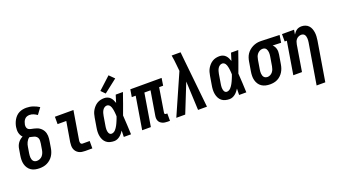

<svg xmlns="http://www.w3.org/2000/svg" viewBox="-74 -1452 4148 2347"><g transform="rotate(-20 2000.0 -278.5)"><path d="M206 8Q177 8 148.5 2Q120 -4 97.5 -19Q75 -34 59.5 -57Q44 -80 37 -107.5Q30 -135 30.5 -164Q31 -193 36 -222L49 -301Q52 -321 59 -339.5Q66 -358 78 -375Q90 -392 106 -405Q122 -418 141 -428Q128 -440 119.5 -456Q111 -472 107 -489.5Q103 -507 103 -526Q103 -545 106 -564Q110 -588 118 -610.5Q126 -633 138.5 -654.5Q151 -676 169 -694Q187 -712 209 -723Q231 -734 255 -738.5Q279 -743 302 -743Q348 -743 389.5 -729Q431 -715 467 -692L407 -611Q386 -626 361.5 -636.5Q337 -647 309 -647Q291 -647 274 -640.5Q257 -634 245 -619.5Q233 -605 226.5 -588Q220 -571 217 -554Q214 -535 219 -517.5Q224 -500 238.5 -491Q253 -482 271 -479Q289 -476 306 -471.5Q323 -467 340 -461.5Q357 -456 371.5 -446.5Q386 -437 398 -424.5Q410 -412 418.5 -397Q427 -382 431.5 -365Q436 -348 437 -330Q438 -312 436 -293.5Q434 -275 431 -257L418 -178Q414 -153 405.5 -128.5Q397 -104 383 -82Q369 -60 348.5 -42Q328 -24 304.5 -12.5Q281 -1 256 3.5Q231 8 206 8ZM206 -88Q225 -88 244.5 -96.5Q264 -105 277 -120.5Q290 -136 297.5 -155Q305 -174 308 -193L321 -272Q323 -289 324 -305.5Q325 -322 320 -336.5Q315 -351 303.5 -361.5Q292 -372 277.5 -377Q263 -382 247 -385Q231 -388 216 -392Q202 -383 192.5 -370.5Q183 -358 176 -344Q169 -330 165 -315Q161 -300 159 -286L146 -207Q144 -193 143 -179.5Q142 -166 143 -153.5Q144 -141 148 -128.5Q152 -116 160 -106.5Q168 -97 180.5 -92.5Q193 -88 206 -88Z M800 0Q778 0 757 -3.5Q736 -7 718 -17Q700 -27 687 -42.5Q674 -58 667.5 -77.5Q661 -97 661 -119Q661 -141 664 -163L708 -424H595V-520H836L774 -147Q773 -138 773 -129.5Q773 -121 775.5 -113.5Q778 -106 785 -101Q792 -96 800 -96H893V0Z M1176 8Q1149 8 1122 1Q1095 -6 1075 -22.5Q1055 -39 1043 -62.5Q1031 -86 1026 -112.5Q1021 -139 1022 -167Q1023 -195 1028 -222L1048 -342Q1052 -366 1058.5 -389Q1065 -412 1077.5 -433.5Q1090 -455 1107 -473.5Q1124 -492 1145.5 -505Q1167 -518 1190.5 -523Q1214 -528 1238 -528Q1260 -528 1280.5 -520Q1301 -512 1315.5 -497Q1330 -482 1339.5 -463Q1349 -444 1356 -423Q1363 -448 1371 -472Q1379 -496 1386 -520H1480Q1456 -452 1432.5 -384.5Q1409 -317 1383 -249Q1388 -187 1390.5 -124.5Q1393 -62 1396 0H1302Q1303 -20 1303 -40.5Q1303 -61 1304 -82Q1293 -65 1279.5 -48.5Q1266 -32 1250 -19.5Q1234 -7 1215 0.5Q1196 8 1176 8ZM1176 -88Q1190 -88 1203.5 -95Q1217 -102 1227 -113Q1237 -124 1245 -136Q1253 -148 1260 -161Q1267 -174 1273 -187Q1279 -200 1284.5 -213.5Q1290 -227 1295.5 -240.5Q1301 -254 1305 -267Q1305 -279 1304 -291.5Q1303 -304 1302 -316.5Q1301 -329 1299 -341Q1297 -353 1294.5 -365Q1292 -377 1288 -388.5Q1284 -400 1277.5 -409.5Q1271 -419 1260.5 -425.5Q1250 -432 1238 -432Q1220 -432 1204.5 -421Q1189 -410 1180 -394Q1171 -378 1166 -361Q1161 -344 1158 -327L1138 -207Q1136 -195 1134.5 -183Q1133 -171 1133 -158.5Q1133 -146 1135 -134.5Q1137 -123 1141.5 -112.5Q1146 -102 1155 -95Q1164 -88 1176 -88ZM1276 -574 1225 -626 1384 -772 1448 -708Z M1868 8Q1851 8 1834.5 5.5Q1818 3 1803 -3.5Q1788 -10 1776 -20.5Q1764 -31 1757.5 -46Q1751 -61 1750 -77.5Q1749 -94 1752 -111L1804 -424H1724L1654 0H1541L1611 -424H1560L1576 -520H1983L1968 -424H1916L1865 -111Q1864 -107 1864.5 -102Q1865 -97 1868 -94Q1871 -91 1875 -89.5Q1879 -88 1884 -88H1900V8Z M1985 0 2217 -526 2209 -606Q2206 -638 2202 -670.5Q2198 -703 2192 -735H2308L2320 -615L2384 0H2268L2251 -375L2101 0Z M2676 8Q2649 8 2622 1Q2595 -6 2575 -22.5Q2555 -39 2543 -62.5Q2531 -86 2526 -112.5Q2521 -139 2522 -167Q2523 -195 2528 -222L2548 -342Q2552 -366 2558.5 -389Q2565 -412 2577.5 -433.5Q2590 -455 2607 -473.5Q2624 -492 2645.5 -505Q2667 -518 2690.5 -523Q2714 -528 2738 -528Q2760 -528 2780.5 -520Q2801 -512 2815.5 -497Q2830 -482 2839.5 -463Q2849 -444 2856 -423Q2863 -448 2871 -472Q2879 -496 2886 -520H2980Q2956 -452 2932.5 -384.5Q2909 -317 2883 -249Q2888 -187 2890.5 -124.5Q2893 -62 2896 0H2802Q2803 -20 2803 -40.5Q2803 -61 2804 -82Q2793 -65 2779.5 -48.5Q2766 -32 2750 -19.5Q2734 -7 2715 0.5Q2696 8 2676 8ZM2676 -88Q2690 -88 2703.5 -95Q2717 -102 2727 -113Q2737 -124 2745 -136Q2753 -148 2760 -161Q2767 -174 2773 -187Q2779 -200 2784.5 -213.5Q2790 -227 2795.5 -240.5Q2801 -254 2805 -267Q2805 -279 2804 -291.5Q2803 -304 2802 -316.5Q2801 -329 2799 -341Q2797 -353 2794.5 -365Q2792 -377 2788 -388.5Q2784 -400 2777.5 -409.5Q2771 -419 2760.5 -425.5Q2750 -432 2738 -432Q2720 -432 2704.5 -421Q2689 -410 2680 -394Q2671 -378 2666 -361Q2661 -344 2658 -327L2638 -207Q2636 -195 2634.5 -183Q2633 -171 2633 -158.5Q2633 -146 2635 -134.5Q2637 -123 2641.5 -112.5Q2646 -102 2655 -95Q2664 -88 2676 -88Z M3204 8Q3175 8 3147 1.5Q3119 -5 3096.5 -20Q3074 -35 3059 -58Q3044 -81 3037 -108Q3030 -135 3030.5 -164Q3031 -193 3036 -222L3056 -342Q3060 -367 3068 -391Q3076 -415 3090.5 -436.5Q3105 -458 3125.5 -475.5Q3146 -493 3169 -504.5Q3192 -516 3216.5 -522Q3241 -528 3266 -528Q3270 -528 3273.5 -528Q3277 -528 3281 -528L3518 -520L3503 -424L3394 -428Q3407 -416 3415.5 -401.5Q3424 -387 3428.5 -370Q3433 -353 3433 -334.5Q3433 -316 3430 -298L3410 -178Q3406 -153 3398 -129Q3390 -105 3376.5 -83Q3363 -61 3343.5 -42.5Q3324 -24 3301 -12.5Q3278 -1 3253 3.5Q3228 8 3204 8ZM3206 -88Q3224 -88 3242 -97.5Q3260 -107 3272 -122.5Q3284 -138 3290.5 -156.5Q3297 -175 3300 -193L3320 -313Q3322 -326 3323 -338.5Q3324 -351 3323 -363.5Q3322 -376 3319 -387.5Q3316 -399 3310 -409Q3304 -419 3293.5 -425Q3283 -431 3270 -432H3265Q3264 -432 3262.5 -432Q3261 -432 3259 -432Q3241 -432 3223.5 -422Q3206 -412 3193.5 -396.5Q3181 -381 3175 -363Q3169 -345 3166 -327L3146 -207Q3144 -193 3143 -180Q3142 -167 3143 -154Q3144 -141 3148 -128.5Q3152 -116 3160 -106.5Q3168 -97 3180.5 -92.5Q3193 -88 3206 -88Z M3732 215 3820 -313Q3822 -326 3823 -339.5Q3824 -353 3823 -365.5Q3822 -378 3819 -390Q3816 -402 3809 -412Q3802 -422 3790.5 -427Q3779 -432 3766 -432Q3749 -432 3732 -424.5Q3715 -417 3703 -403.5Q3691 -390 3685 -373.5Q3679 -357 3676 -340L3620 0H3507L3577 -424H3549V-520H3706L3696 -460Q3704 -474 3715.5 -487.5Q3727 -501 3741 -510.5Q3755 -520 3771.5 -524Q3788 -528 3804 -528Q3830 -528 3854 -519Q3878 -510 3895 -492Q3912 -474 3921 -450.5Q3930 -427 3933.5 -402Q3937 -377 3935.5 -350.5Q3934 -324 3930 -298L3845 215Z"/></g></svg>

Font: Iosevka Gothic
Style: Bold Italic
Weight: 700
Italic angle: -9°
Monospace: yes
Designer: Belleve Invis
Foundry: Belleve Invis
Version: Version 15.5.1; ttfautohint (v1.8.4)